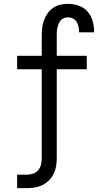

<svg xmlns="http://www.w3.org/2000/svg" viewBox="-20 -763 540 998"><path d="M69 215V145H120Q136 145 152 139.5Q168 134 178.5 121.5Q189 109 193 93Q197 77 197 60V-403H69V-473H197V-579Q197 -599 199.5 -619.5Q202 -640 209 -659Q216 -678 228 -694.5Q240 -711 256.5 -722.5Q273 -734 293 -738.5Q313 -743 333 -743Q361 -743 388 -734Q415 -725 433.5 -704.5Q452 -684 460.5 -657Q469 -630 469 -603V-595H391V-599Q391 -612 388 -625Q385 -638 378 -649.5Q371 -661 359 -667Q347 -673 333 -673Q323 -673 313 -669Q303 -665 296 -657.5Q289 -650 285 -640Q281 -630 278.5 -620Q276 -610 275.5 -599.5Q275 -589 275 -579V-473H431V-403H275V60Q275 81 271.5 101.5Q268 122 258.5 141Q249 160 234 175Q219 190 200.5 199Q182 208 161.5 211.5Q141 215 120 215Z"/></svg>

Font: Iosevka Curly Slab
Style: Regular
Weight: 400
Monospace: yes
Designer: Belleve Invis
Foundry: Belleve Invis
Version: Version 22.1.2; ttfautohint (v1.8.4)